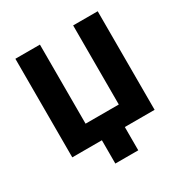

<svg xmlns="http://www.w3.org/2000/svg" viewBox="-158 -669 880 921"><g transform="rotate(-30 281.5 -208.5)"><path d="M54 0V-546H190V-108H374V-546H510V0H345V129H218V0Z"/></g></svg>

Font: Noto Sans Mono SemiCondensed
Style: Bold
Weight: 700
Width: 4
Designer: Monotype Design Team
Foundry: Monotype Imaging Inc.
Version: Version 2.014